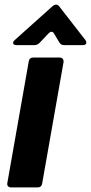

<svg xmlns="http://www.w3.org/2000/svg" viewBox="-20 -814 395 834"><path d="M163 -16Q160 0 144 0H28Q19 0 14.5 -5.5Q10 -11 12 -20L105 -548Q108 -564 124 -564H240Q248 -564 252.5 -558.5Q257 -553 256 -544ZM52 -618Q37 -618 37 -628Q37 -634 44 -640L207 -786Q216 -794 224 -794Q232 -794 239 -784L351 -640Q355 -635 355 -629Q355 -618 340 -618H258Q244 -618 237 -631L216 -666Q212 -676 203 -676Q198 -676 192 -670L152 -628Q142 -618 130 -618Z"/></svg>

Font: Open Sauce Two ExtraBold Italic
Style: Regular
Weight: 800
Italic angle: -10°
Designer: Alfredo Marco Pradil
Foundry: Creative Sauce Fz LLC
Version: Version 1.477